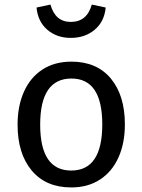

<svg xmlns="http://www.w3.org/2000/svg" viewBox="-20 -809 624 841"><path d="M527 -264Q527 -182 499 -119.5Q471 -57 418 -22.5Q365 12 292 12Q181 12 119 -62Q57 -136 57 -263Q57 -345 85 -407.5Q113 -470 166 -504.5Q219 -539 293 -539Q404 -539 465.5 -465Q527 -391 527 -264ZM156 -263Q156 -62 292 -62Q428 -62 428 -264Q428 -465 293 -465Q156 -465 156 -263ZM140 -776 201 -789Q222 -713 290 -713Q361 -713 382 -789L443 -776Q437 -714 394.5 -678.5Q352 -643 290 -643Q229 -643 187.5 -678.5Q146 -714 140 -776Z"/></svg>

Font: FiraGO
Style: Regular
Weight: 400
Designer: bBox Type
Foundry: bBox Type GmbH
Version: Version 1.001;April 20, 2020;FontCreator 12.0.0.2555 64-bit